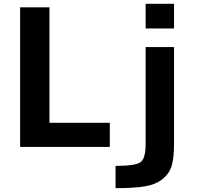

<svg xmlns="http://www.w3.org/2000/svg" viewBox="-20 -771 1040 1010"><path d="M240.2 -732.4V-125H557.6V2H85.9V-732.4ZM587.9 218.8V101.6Q694.3 101.6 720.2 81.5Q746.1 61.5 746.1 -13.7V-523.4H895.5V-13.7Q895.5 56.6 883.8 98.6Q872.1 140.6 836.4 169.9Q800.8 199.2 744.1 209Q687.5 218.8 587.9 218.8ZM746.1 -621.1V-751H895.5V-621.1Z"/></svg>

Font: Nasu
Style: Bold
Weight: 700
Designer: Ryoko NISHIZUKA (kana &amp; ideographs); Paul D. Hunt (Latin, Greek &amp; Cyrillic); Wenlong ZHANG (bopomofo); Sandoll C
Version: Version 2014.1215